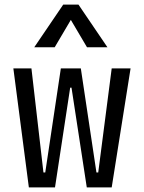

<svg xmlns="http://www.w3.org/2000/svg" viewBox="-20 -815 626 835"><path d="M357.4 0 291 -433.6H285.2L219.2 0H105.5L38.1 -517.6H116.7L168.9 -64.9H176.8L244.6 -517.6H331.5L399.4 -64.9H407.2L465.8 -517.6H547.9L465.8 0ZM128.9 -609.4 254.9 -794.9H321.3L447.3 -609.4H358.4L288.1 -728.5L217.8 -609.4Z"/></svg>

Font: Cascadia Mono NF SemiLight
Style: Regular
Weight: 350
Monospace: yes
Designer: Aaron Bell
Foundry: Saja Typeworks
Version: Version 2404.023; ttfautohint (v1.8.4)